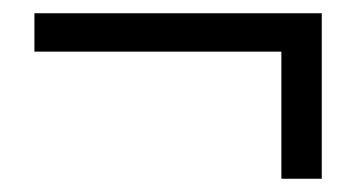

<svg xmlns="http://www.w3.org/2000/svg" viewBox="-20 -438 538 290"><path d="M405 -168V-360H32V-418H466V-168Z"/></svg>

Font: Nunito Sans 10pt Condensed
Style: Regular
Weight: 400
Width: 3
Designer: Vernon Adams
Foundry: Vernon Adams
Version: Version 3.101;gftools[0.9.27]